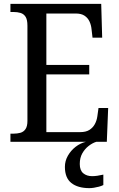

<svg xmlns="http://www.w3.org/2000/svg" viewBox="-20 -734 618 994"><path d="M34 0V-42H49Q69 -42 85.5 -46.5Q102 -51 112 -65.5Q122 -80 122 -108V-601Q122 -632 112.5 -647Q103 -662 86.5 -667Q70 -672 49 -672H34V-714H504L509 -539H459L454 -582Q452 -604 443.5 -622.5Q435 -641 418 -652.5Q401 -664 373 -664H220V-398H442V-349H220V-50H395Q425 -50 443 -61.5Q461 -73 471 -91.5Q481 -110 484 -132L490 -175H540L533 0ZM443 240Q383 240 349.5 213.5Q316 187 316 130Q316 99 331.5 72Q347 45 371.5 26Q396 7 425 0H479Q459 6 439 21.5Q419 37 406 60Q393 83 393 115Q393 148 411 163Q429 178 457 178Q469 178 483.5 176Q498 174 515 170V224Q505 229 492 232.5Q479 236 466 238Q453 240 443 240Z"/></svg>

Font: Noto Serif SemiCondensed
Style: Regular
Weight: 400
Width: 4
Designer: Monotype Design Team
Foundry: Monotype Imaging Inc.
Version: Version 2.013